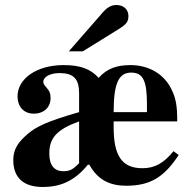

<svg xmlns="http://www.w3.org/2000/svg" viewBox="-20 -733 762 767"><path d="M255 -528H311L453 -616C485 -636 493 -646 493 -669C493 -695 474 -713 445 -713C425 -713 409 -704 392 -685ZM673 -129C634 -81 598 -61 549 -61C464 -61 434 -115 434 -225V-248H688C688 -309 683 -338 667 -372C638 -436 576 -473 501 -473C448 -473 408 -460 374 -422C341 -459 298 -473 234 -473C127 -473 50 -419 50 -348C50 -309 73 -279 115 -279C155 -279 182 -304 182 -341C182 -360 178 -369 165 -384C156 -394 153 -399 153 -406C153 -426 180 -441 218 -441C274 -441 296 -418 296 -360V-285C166 -248 124 -226 92 -199C54 -167 33 -138 33 -94C33 -23 74 14 151 14C217 14 276 -7 331 -75H337C371 -13 421 9 484 9C579 9 635 -24 694 -114ZM567 -285H434C434 -395 452 -443 504 -443C551 -443 567 -411 567 -318ZM296 -81C272 -56 258 -49 234 -49C196 -49 177 -73 177 -120C177 -183 208 -216 296 -248Z"/></svg>

Font: STIXGeneral
Style: Bold
Weight: 700
Designer: MicroPress Inc., with final additions and corrections provided by Coen Hoffman, Elsevier (retired)
Version: Version 1.1.0